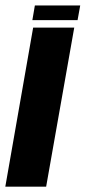

<svg xmlns="http://www.w3.org/2000/svg" viewBox="-62 -704 322 724"><path d="M60 -628H230.5L240.5 -683.5H69.5ZM-42 0H112L218 -600H63Z"/></svg>

Font: Anybody UltraCondensed ExtraBold
Style: Italic
Weight: 800
Width: 1
Italic angle: -10°
Version: Version 1.113;gftools[0.9.25]